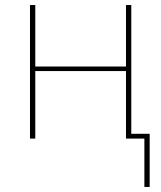

<svg xmlns="http://www.w3.org/2000/svg" viewBox="-20 -550 640 762"><path d="M553 192V0H480V-268H120V0H99V-530H120V-286H480V-530H501V-19H574V192Z"/></svg>

Font: Iosevka Curly Thin Extended
Style: Regular
Weight: 100
Width: 7
Monospace: yes
Designer: Belleve Invis
Foundry: Belleve Invis
Version: Version 11.1.0; ttfautohint (v1.8.3)